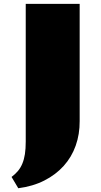

<svg xmlns="http://www.w3.org/2000/svg" viewBox="-20 -746 530 1005"><path d="M114.7 -725.6H397V-112.3Q397.5 -43.5 376.2 16.4Q355 76.2 313.5 122.3Q272 168.5 211.9 199Q151.9 229.5 75.7 239.3L40.5 180.2Q60.1 165.5 74 148.9Q87.9 132.3 96.9 110.6Q106 88.9 110.4 60.8Q114.7 32.7 114.7 -4.9Z"/></svg>

Font: Poller One
Style: Regular
Weight: 400
Designer: Yvonne Schttler
Foundry: Yvonne Schttler
Version: Version 1.002